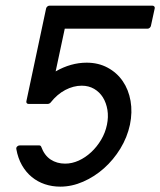

<svg xmlns="http://www.w3.org/2000/svg" viewBox="-20 -660 575 689"><path d="M291 -435.1Q333 -435.1 366.2 -417.2Q399.4 -399.4 420.4 -368.9Q441.4 -338.4 448.5 -297.9Q455.6 -257.3 446.3 -212.4Q436.5 -167 411.9 -126.7Q387.2 -86.4 353.3 -56.2Q319.3 -25.9 278.6 -8.1Q237.8 9.8 196.3 9.8Q167 9.8 140.9 1Q114.7 -7.8 94 -24.9Q73.2 -42 58.8 -67.1Q44.4 -92.3 38.6 -125Q37.6 -130.4 41.5 -134.3Q45.4 -138.2 50.8 -138.2H120.6Q126 -138.2 127.9 -133.3Q139.2 -102.5 161.6 -87.6Q184.1 -72.8 213.9 -72.8Q238.3 -72.8 262.5 -83.7Q286.6 -94.7 307.1 -113.8Q327.6 -132.8 342.8 -158.2Q357.9 -183.6 363.8 -212.4Q369.6 -240.2 365.5 -265.6Q361.3 -291 349.4 -310.3Q337.4 -329.6 317.9 -341.1Q298.3 -352.5 273.4 -352.5Q243.7 -352.5 214.4 -337.2Q185.1 -321.8 161.6 -292Q160.2 -290 157.2 -288.6Q154.3 -287.1 151.9 -287.1H82Q78.1 -287.1 75.9 -290Q73.7 -293 74.7 -296.9L145.5 -629.9Q146.5 -633.8 149.9 -636.7Q153.3 -639.6 157.2 -639.6H527.3Q531.2 -639.6 533.7 -636.7Q536.1 -633.8 535.2 -629.9L521.5 -566.9Q520.5 -563 517.1 -560.1Q513.7 -557.1 509.8 -557.1H212.4L179.7 -403.8Q234.4 -435.1 291 -435.1Z"/></svg>

Font: Fibel Nord
Style: Bold Italic
Weight: 700
Designer: Peter Wiegel
Foundry: Peter Wioegel
Version: Version 000.000